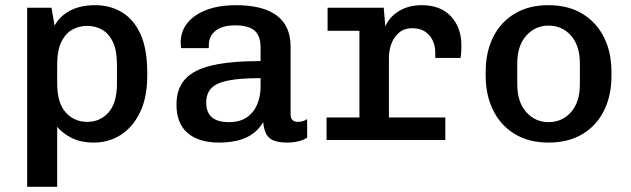

<svg xmlns="http://www.w3.org/2000/svg" viewBox="-20 -541 2440 742"><path d="M85 181V-511H179L191 -442Q212 -480 252 -500.5Q292 -521 348 -521Q406 -521 451.5 -493.5Q497 -466 523 -409Q549 -352 549 -261V-248Q549 -164 521 -106.5Q493 -49 446.5 -19.5Q400 10 342 10Q293 10 257 -8Q221 -26 201 -51V181ZM317 -70Q367 -70 399.5 -106.5Q432 -143 432 -219V-291Q432 -346 416.5 -378.5Q401 -411 375 -426Q349 -441 317 -441Q287 -441 260.5 -427Q234 -413 217.5 -380Q201 -347 201 -291V-219Q201 -143 234 -106.5Q267 -70 317 -70Z M827 10Q748 10 705 -27Q662 -64 662 -137Q662 -197 694.5 -234Q727 -271 798.5 -288Q870 -305 987 -305V-358Q987 -402 964 -422.5Q941 -443 888 -443Q840 -443 813.5 -422.5Q787 -402 787 -365V-355H680Q679 -368 678.5 -372.5Q678 -377 678 -376.5Q678 -376 678 -374.5Q678 -373 678 -375Q678 -442 736.5 -481.5Q795 -521 892 -521Q996 -521 1049.5 -481Q1103 -441 1103 -361V-100Q1103 -84 1110.5 -77Q1118 -70 1131 -70Q1152 -70 1167 -81V-9Q1154 0 1133.5 5Q1113 10 1091 10Q1059 10 1039 2.5Q1019 -5 1009.5 -22Q1000 -39 997 -69Q980 -40 954.5 -22.5Q929 -5 896.5 2.5Q864 10 827 10ZM865 -69Q906 -69 933 -87Q960 -105 973.5 -136.5Q987 -168 987 -206V-239Q909 -239 863 -230Q817 -221 797 -200.5Q777 -180 777 -144Q777 -107 798.5 -88Q820 -69 865 -69Z M1369 0V-422H1246V-511H1463L1469 -439Q1486 -477 1523 -499Q1560 -521 1610 -521Q1683 -521 1723 -477.5Q1763 -434 1763 -366Q1763 -354 1762.5 -342.5Q1762 -331 1760 -317H1662V-340Q1662 -364 1652 -385Q1642 -406 1622.5 -419Q1603 -432 1573 -432Q1543 -432 1523 -415.5Q1503 -399 1493 -373Q1483 -347 1483 -318V0ZM1242 0V-87H1701V0Z M2100 10Q2024 10 1969.5 -23Q1915 -56 1886 -114.5Q1857 -173 1857 -247V-264Q1857 -340 1886 -398Q1915 -456 1969.5 -488.5Q2024 -521 2099 -521Q2176 -521 2230.5 -488Q2285 -455 2314 -397Q2343 -339 2343 -264V-247Q2343 -171 2314 -113Q2285 -55 2230.5 -22.5Q2176 10 2100 10ZM2100 -69Q2153 -69 2187 -108Q2221 -147 2221 -215V-296Q2221 -364 2187 -403Q2153 -442 2100 -442Q2048 -442 2013.5 -403Q1979 -364 1979 -296V-215Q1979 -147 2013.5 -108Q2048 -69 2100 -69Z"/></svg>

Font: Chivo Mono Medium
Style: Regular
Weight: 500
Monospace: yes
Designer: Hector Gatti
Foundry: Omnibus-Type
Version: Version 1.008